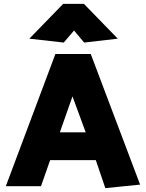

<svg xmlns="http://www.w3.org/2000/svg" viewBox="-20 -958 751 988"><path d="M421 -277H288L353 -462ZM265 -680 10 0H191L238 -134H473L522 10L701 -8L447 -680ZM361 -801 413 -739 586 -759 412 -938H305L131 -759L308 -739Z"/></svg>

Font: Catamaran Black
Style: Regular
Weight: 900
Designer: Pria Ravichandran
Version: Version 2.000